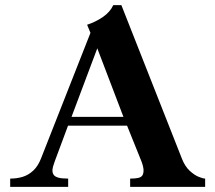

<svg xmlns="http://www.w3.org/2000/svg" viewBox="-20 -725 836 745"><path d="M139.5 -111 331 -597.5 318 -629Q350.5 -639.5 378.8 -658.8Q407 -678 419.5 -705H451L686 -109Q697.5 -79.5 716.2 -62.2Q735 -45 751.8 -38.5Q768.5 -32 776 -32V0H485V-32Q506 -32 517 -34.8Q528 -37.5 532.5 -44.5Q537 -51.5 537 -64.5Q537 -70.5 534.8 -80Q532.5 -89.5 529 -98.5L473 -237.5H244L193 -100.5Q189 -90 186.2 -80Q183.5 -70 183.5 -64Q183.5 -53 188.8 -46Q194 -39 207.2 -35.5Q220.5 -32 244.5 -32V0H19.5V-32Q46 -32 68.5 -39Q91 -46 109.5 -63.5Q128 -81 139.5 -111ZM459 -271.5 357.5 -537.5 257.5 -271.5Z"/></svg>

Font: Didactic
Style: Regular
Weight: 400
Designer: Tyler Finck
Foundry: Etcetera Type Co
Version: Version 3.007;FEAKit 1.0